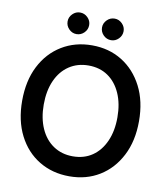

<svg xmlns="http://www.w3.org/2000/svg" viewBox="-96 -964 919 1060"><g transform="rotate(10 363.5 -434.5)"><path d="M364 16Q269 16 194.5 -29Q120 -74 78 -156.5Q36 -239 36 -350Q36 -462 78 -544.5Q120 -627 194.5 -672.5Q269 -718 364 -718Q459 -718 532.5 -672.5Q606 -627 648.5 -544.5Q691 -462 691 -350Q691 -239 648.5 -156.5Q606 -74 532.5 -29Q459 16 364 16ZM364 -96Q427 -96 473 -127.5Q519 -159 544.5 -216.5Q570 -274 570 -350Q570 -427 544.5 -484.5Q519 -542 473 -573.5Q427 -605 364 -605Q302 -605 255 -573.5Q208 -542 182.5 -484.5Q157 -427 157 -350Q157 -274 182.5 -216.5Q208 -159 255 -127.5Q302 -96 364 -96ZM461 -764Q436 -764 418 -782Q400 -800 400 -825Q400 -849 418 -867Q436 -885 461 -885Q485 -885 503 -867Q521 -849 521 -825Q521 -800 503 -782Q485 -764 461 -764ZM267 -764Q243 -764 225 -782Q207 -800 207 -825Q207 -849 225 -867Q243 -885 267 -885Q292 -885 310 -867Q328 -849 328 -825Q328 -800 310 -782Q292 -764 267 -764Z"/></g></svg>

Font: Zen Kaku Gothic Antique
Style: Bold
Weight: 700
Designer: Yoshimichi Ohira
Foundry: Positype
Version: Version 1.001